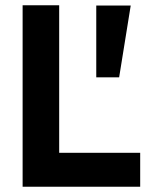

<svg xmlns="http://www.w3.org/2000/svg" viewBox="-20 -710 583 730"><path d="M66 0V-690H205V0ZM128 0V-129H513V0ZM346 -416V-689H477L433 -416Z"/></svg>

Font: Radio Canada Big SemiBold
Style: Regular
Weight: 600
Designer: Étienne Aubert Bonn
Foundry: Coppers and Brasses
Version: Version 1.001